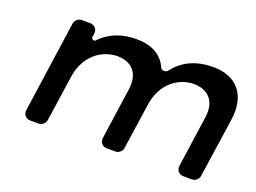

<svg xmlns="http://www.w3.org/2000/svg" viewBox="-86 -724 1215 912"><g transform="rotate(20 521.5 -268.0)"><path d="M856 -536C774 -536 706 -508 659 -445C652 -436 629 -437 625 -447C601 -504 548 -536 469 -536C397 -536 335 -514 288 -464C282 -457 266 -463 267 -473L270 -492C273 -514 257 -532 235 -532H192C175 -532 160 -518 157 -502L91 -40C88 -18 103 0 125 0H169C185 0 201 -14 203 -30L237 -263C250 -356 316 -426 409 -429C487 -429 527 -380 515 -299L478 -40C475 -18 490 0 512 0H557C573 0 589 -14 591 -30L625 -263C638 -356 703 -426 795 -429C873 -429 914 -380 902 -299L865 -40C862 -18 877 0 899 0H944C960 0 976 -14 978 -30L1022 -331C1040 -458 978 -536 856 -536Z"/></g></svg>

Font: Trueno
Style: RoundIt
Weight: 400
Designer: Julieta Ulanovsky, Jasper
Foundry: Julieta Ulanovsky, Cannot Into Space Fonts
Version: Version 3.001